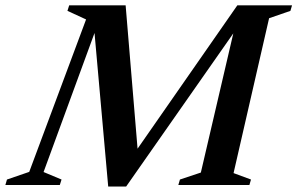

<svg xmlns="http://www.w3.org/2000/svg" viewBox="-64 -690 1109 716"><path d="M404.5 -670 449 -135.5 821 -670H1025L1019 -649.5L939.5 -622L807 -44.5L872 -20.5L866 0H601L607 -20.5L685 -46.5L806 -565.5L406.5 5.5H339.5L288.5 -567L98.5 -48.5L165.5 -20.5L159 0H-44L-38 -20.5L45 -49L257 -617.5L187.5 -649.5L194 -670Z"/></svg>

Font: Newsreader Text SemiBold
Style: Italic
Weight: 600
Italic angle: -17°
Designer: Hugues Gentile
Foundry: Production Type
Version: Version 1.001